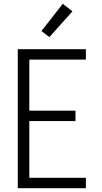

<svg xmlns="http://www.w3.org/2000/svg" viewBox="-20 -995 540 1015"><path d="M74 0V-735H434V-680H135V-410H379V-355H135V-55H434V0ZM241 -799 199 -831 312 -975 363 -935Z"/></svg>

Font: Iosevka SS18 Light
Style: Regular
Weight: 300
Monospace: yes
Designer: Belleve Invis
Foundry: Belleve Invis
Version: Version 25.1.1; ttfautohint (v1.8.4)